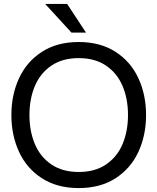

<svg xmlns="http://www.w3.org/2000/svg" viewBox="-20 -946 802 978"><path d="M38 -360Q38 -463 77 -547.5Q116 -632 193.5 -682Q271 -732 381 -732Q491 -732 568.5 -682Q646 -632 685 -547.5Q724 -463 724 -360Q724 -257 685 -172.5Q646 -88 568.5 -38Q491 12 381 12Q271 12 193.5 -38Q116 -88 77 -172.5Q38 -257 38 -360ZM632 -360Q632 -442 604.5 -507.5Q577 -573 520.5 -611.5Q464 -650 381 -650Q298 -650 241.5 -611.5Q185 -573 157.5 -507.5Q130 -442 130 -360Q130 -278 157.5 -212.5Q185 -147 241.5 -108.5Q298 -70 381 -70Q464 -70 520.5 -108.5Q577 -147 604.5 -212.5Q632 -278 632 -360ZM344 -780 210 -926H322L418 -780Z"/></svg>

Font: Aspekta Variable
Style: Regular
Weight: 400
Designer: Ivo Dolenc
Version: Version 2.100